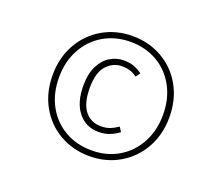

<svg xmlns="http://www.w3.org/2000/svg" viewBox="-101 -873 1011 875"><g transform="rotate(20 405.0 -435.0)"><path d="M405 -726Q485 -726 549.5 -689Q614 -652 651 -586Q688 -520 688 -435Q688 -351 651 -285Q614 -219 549.5 -181.5Q485 -144 405 -144Q325 -144 260.5 -181Q196 -218 159 -284Q122 -350 122 -435Q122 -519 159 -585Q196 -651 260.5 -688.5Q325 -726 405 -726ZM404 -608Q433 -608 454 -600.5Q475 -593 495 -578L480 -557Q463 -569 446.5 -574.5Q430 -580 404 -580Q364 -580 332.5 -546.5Q301 -513 301 -437Q301 -363 330 -326.5Q359 -290 407 -290Q434 -290 452.5 -297.5Q471 -305 490 -318L504 -296Q484 -281 460 -271.5Q436 -262 406 -262Q345 -262 307.5 -308.5Q270 -355 270 -437Q270 -495 289.5 -533.5Q309 -572 340 -590Q371 -608 404 -608ZM406 -698Q333 -698 275.5 -664.5Q218 -631 185.5 -571Q153 -511 153 -435Q153 -357 185.5 -297.5Q218 -238 275.5 -205Q333 -172 406 -172Q478 -172 535 -205.5Q592 -239 624.5 -299Q657 -359 657 -435Q657 -513 624.5 -572.5Q592 -632 535 -665Q478 -698 406 -698Z"/></g></svg>

Font: Firava
Style: Regular
Weight: 400
Designer: Carrois Corporate & Edenspiekermann AG
Foundry: Greg Finn Gibson
Version: Version 5.000